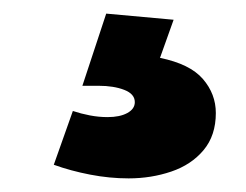

<svg xmlns="http://www.w3.org/2000/svg" viewBox="-20 -29 361 282"><path d="M136 -9 235 0 215 56Q259 65 278 87Q297 109 297 137Q297 170 279 191.5Q261 213 231.5 223Q202 233 169 233Q141 233 112.5 227.5Q84 222 59 213L87 134Q99 138 112 140.5Q125 143 138 143Q156 143 167 137Q178 131 178 121Q178 109 162.5 103Q147 97 125 97Q120 97 112.5 97Q105 97 101 97Z"/></svg>

Font: Alexandria
Style: Bold
Weight: 700
Designer: Mohamed Gaber
Foundry: Kief Type Foundry
Version: Version 5.100